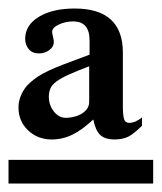

<svg xmlns="http://www.w3.org/2000/svg" viewBox="-20 -770 380 451"><path d="M313.5 -474.6Q293.9 -455.1 280.8 -448.7Q267.6 -442.4 249 -442.4Q226.6 -442.4 215.3 -453.1Q204.1 -463.9 199.2 -489.3Q172.9 -464.8 149.9 -453.6Q127 -442.4 101.6 -442.4Q68.4 -442.4 45.9 -463.9Q23.4 -485.4 23.4 -517.6Q23.4 -534.2 30.8 -549.3Q38.1 -564.5 48.8 -574.2Q59.6 -584 69.3 -590.3Q79.1 -596.7 93.3 -603.5Q107.4 -610.4 130.4 -619.1Q153.3 -627.9 190.4 -641.6V-674.8Q190.4 -719.7 152.3 -719.7Q133.8 -719.7 118.2 -712.4Q102.5 -705.1 102.5 -695.3Q102.5 -691.4 104.5 -683.6Q106.4 -675.8 106.4 -670.9Q106.4 -660.2 95.7 -652.3Q85 -644.5 71.3 -644.5Q55.7 -644.5 47.4 -654.8Q39.1 -665 39.1 -678.7Q39.1 -710.9 71.3 -730.5Q103.5 -750 155.3 -750Q268.6 -750 268.6 -646.5V-521.5Q268.6 -499 271.5 -490.2Q274.4 -481.4 283.2 -481.4Q297.9 -481.4 313.5 -494.1ZM189.5 -614.3Q161.1 -603.5 142.6 -595.2Q124 -586.9 113.3 -579.1Q102.5 -571.3 98.6 -562.5Q94.7 -553.7 94.7 -543Q94.7 -523.4 106.4 -508.3Q118.2 -493.2 134.8 -493.2Q141.6 -493.2 151.4 -495.1Q161.1 -497.1 169.4 -501.5Q177.7 -505.9 183.6 -513.2Q189.5 -520.5 189.5 -531.2ZM339.8 -394.5V-338.9H0V-394.5Z"/></svg>

Font: Subtext
Style: Regular
Weight: 400
Designer: Christopher J. Fynn
Foundry: Christopher J. Fynn for DDC
Version: Version 1.000 preliminary